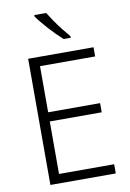

<svg xmlns="http://www.w3.org/2000/svg" viewBox="-102 -1009 724 1070"><g transform="rotate(-10 260.5 -474.0)"><path d="M464 0H94V-714H464V-662H152V-401H446V-349H152V-52H464ZM237 -948Q250 -927 269 -899Q288 -871 309.5 -844Q331 -817 348 -797V-788H308Q290 -804 270.5 -823.5Q251 -843 232 -864Q213 -885 197 -904.5Q181 -924 170 -940V-948Z"/></g></svg>

Font: Noto Sans Display Light
Style: Regular
Weight: 300
Designer: Monotype Design Team
Foundry: Monotype Imaging Inc.
Version: Version 2.003